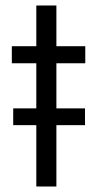

<svg xmlns="http://www.w3.org/2000/svg" viewBox="-20 -678 354 698"><path d="M28 -223V-284H289V-223ZM112 0V-448H23V-510H112V-658H185V-510H290V-448H185V0Z"/></svg>

Font: Saira SemiCondensed
Style: Regular
Weight: 400
Width: 4
Designer: Hector Gatti with collaboration of the Omnibus-Type team
Foundry: Omnibus-Type
Version: Version 1.101